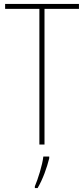

<svg xmlns="http://www.w3.org/2000/svg" viewBox="-20 -734 427 975"><path d="M206 0V-689H381V-714H6V-689H180V0ZM230 70V61H200C196 102 172 178 157 212V221H171C198 175 218 118 230 70Z"/></svg>

Font: Noto Sans Lao UI Cond Thin
Style: Regular
Weight: 100
Width: 3
Designer: Monotype Design Team
Foundry: Monotype Imaging Inc.
Version: Version 2.000